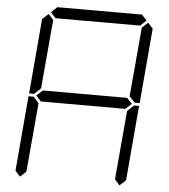

<svg xmlns="http://www.w3.org/2000/svg" viewBox="-62 -1055 940 1069"><g transform="rotate(5 408.0 -521.0)"><path d="M131 -511 128 -508H100L136 -927L170 -958L198 -927L164 -542ZM182 -969 215 -1000H688L716 -969L683 -938H210ZM646 -531 675 -500 641 -469H169L141 -500L175 -531ZM90 -42 62 -73 98 -492H126L129 -489L157 -458L123 -73ZM685 -489 688 -492H716L680 -73L646 -42L618 -73L652 -458ZM726 -958 754 -927 718 -508H690L687 -511L659 -541L693 -927Z"/></g></svg>

Font: DSEG7 Classic
Style: Light Italic
Weight: 300
Italic angle: -5°
Designer: Keshikan(Twitter:@keshinomi_88pro)
Version: Version 0.46